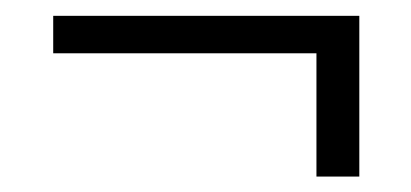

<svg xmlns="http://www.w3.org/2000/svg" viewBox="-20 -403 524 245"><path d="M438.5 -177.7H383.8V-335H47.9V-382.8H438.5Z"/></svg>

Font: Pretendard Std ExtraLight
Style: Regular
Weight: 200
Designer: Base glyphs from Inter by Rasmus Andersson; Hangeul glyphs from Noto Sans CJK(Source Han Sans) by Jang Soo-young and Kan
Foundry: Kil Hyung-jin
Version: Version 1.309